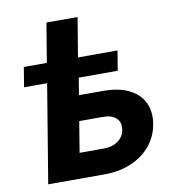

<svg xmlns="http://www.w3.org/2000/svg" viewBox="-81 -802 807 875"><g transform="rotate(-10 322.0 -364.0)"><path d="M40 -454.6 55.2 -545.9H488.7L473.6 -454.6ZM161.5 -545.9 191.8 -727.5H336L305.7 -545.9ZM229.3 -375.7H392.1Q464.5 -375.7 511.8 -352Q559.2 -328.4 579.5 -286.2Q599.8 -243.9 590.4 -187.3Q581.4 -132 546.7 -89.7Q512.1 -47.4 456.9 -23.7Q401.7 0 329.8 0H71.7L162 -545.9H308.4L237.4 -116.4H349.1Q389.1 -116.4 415.6 -135.5Q442 -154.7 447 -186Q452.6 -219.3 432.5 -239.2Q412.5 -259.1 372.7 -259.1H209.6Z"/></g></svg>

Font: Inter
Style: Italic
Weight: 400
Italic angle: -9.3988°
Designer: Rasmus Andersson
Foundry: rsms
Version: Version 4.001;git-66647c0bb